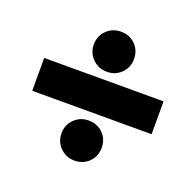

<svg xmlns="http://www.w3.org/2000/svg" viewBox="-95 -662 712 698"><g transform="rotate(20 260.5 -312.5)"><path d="M29.9 -249.3V-376.4H491.7V-249.3ZM260.4 -63.2Q227.8 -63.2 205.2 -85.8Q182.6 -108.3 182.6 -141Q182.6 -173.6 205.2 -195.8Q227.8 -218.1 260.4 -218.1Q293.8 -218.1 316 -195.8Q338.2 -173.6 338.2 -141Q338.2 -107.6 316 -85.4Q293.8 -63.2 260.4 -63.2ZM260.4 -406.9Q227.8 -406.9 205.2 -429.5Q182.6 -452.1 182.6 -484.7Q182.6 -517.4 205.2 -539.6Q227.8 -561.8 260.4 -561.8Q293.8 -561.8 316 -539.6Q338.2 -517.4 338.2 -484.7Q338.2 -451.4 316 -429.2Q293.8 -406.9 260.4 -406.9Z"/></g></svg>

Font: Afacad Flux Black
Style: Regular
Weight: 900
Designer: Kristian Moeller
Foundry: Dicotype
Version: Version 1.100